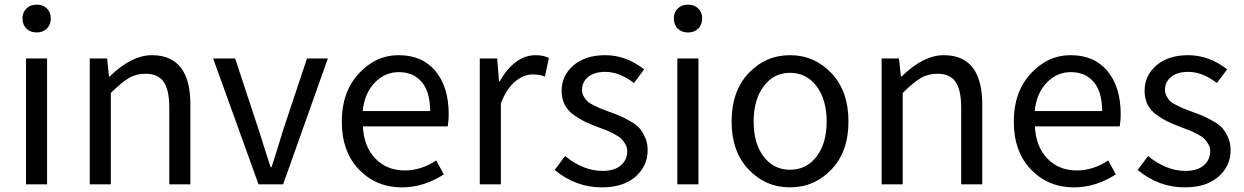

<svg xmlns="http://www.w3.org/2000/svg" viewBox="-20 -795 5363 828"><path d="M92 0V-543H183V0ZM77 -716Q77 -742 94 -758.5Q111 -775 138 -775Q165 -775 182 -758.5Q199 -742 199 -716Q199 -688 182 -671.5Q165 -655 138 -655Q111 -655 94 -671.5Q77 -688 77 -716Z M367 0V-543H442L450 -465H453Q547 -557 635 -557Q801 -557 801 -344V0H710V-332Q710 -408 685.5 -442.5Q661 -477 607 -477Q567 -477 535 -458Q503 -439 458 -394V0Z M1095 0 899 -543H994L1096 -234Q1100 -221 1118.5 -162.5Q1137 -104 1147 -74H1151Q1169 -128 1201 -234L1304 -543H1394L1201 0Z M1714 13Q1602 13 1528 -64Q1454 -141 1454 -271Q1454 -398 1527 -477.5Q1600 -557 1699 -557Q1801 -557 1858 -488.5Q1915 -420 1915 -302Q1915 -276 1911 -250H1545Q1549 -163 1598.5 -111.5Q1648 -60 1725 -60Q1797 -60 1861 -103L1894 -43Q1807 13 1714 13ZM1544 -316H1835Q1835 -397 1799.5 -440.5Q1764 -484 1700 -484Q1640 -484 1596 -438.5Q1552 -393 1544 -316Z M2049 0V-543H2124L2132 -444H2135Q2164 -497 2204 -527Q2244 -557 2289 -557Q2324 -557 2347 -545L2330 -465Q2307 -474 2277 -474Q2239 -474 2202 -444Q2165 -414 2140 -349V0Z M2575 13Q2463 13 2372 -62L2417 -122Q2496 -58 2578 -58Q2630 -58 2657.5 -82Q2685 -106 2685 -143Q2685 -159 2677 -173Q2669 -187 2659.5 -196.5Q2650 -206 2630 -216.5Q2610 -227 2598 -232Q2586 -237 2561 -246Q2526 -259 2503 -270Q2480 -281 2454 -299.5Q2428 -318 2415 -344Q2402 -370 2402 -403Q2402 -469 2453 -513Q2504 -557 2590 -557Q2680 -557 2758 -496L2714 -437Q2651 -485 2591 -485Q2542 -485 2516 -463Q2490 -441 2490 -407Q2490 -392 2497.5 -379Q2505 -366 2512.5 -358.5Q2520 -351 2540.5 -341Q2561 -331 2570 -327Q2579 -323 2607 -313Q2640 -301 2656 -294Q2672 -287 2698.5 -272Q2725 -257 2738 -242Q2751 -227 2762 -202.5Q2773 -178 2773 -148Q2773 -79 2720.5 -33Q2668 13 2575 13Z M2901 0V-543H2992V0ZM2886 -716Q2886 -742 2903 -758.5Q2920 -775 2947 -775Q2974 -775 2991 -758.5Q3008 -742 3008 -716Q3008 -688 2991 -671.5Q2974 -655 2947 -655Q2920 -655 2903 -671.5Q2886 -688 2886 -716Z M3135 -271Q3135 -402 3208.5 -479.5Q3282 -557 3387 -557Q3492 -557 3565.5 -479.5Q3639 -402 3639 -271Q3639 -141 3565.5 -64Q3492 13 3387 13Q3282 13 3208.5 -64Q3135 -141 3135 -271ZM3387 -481Q3317 -481 3273.5 -423Q3230 -365 3230 -271Q3230 -177 3273 -120Q3316 -63 3387 -63Q3458 -63 3501.5 -120Q3545 -177 3545 -271Q3545 -365 3501.5 -423Q3458 -481 3387 -481Z M3782 0V-543H3857L3865 -465H3868Q3962 -557 4050 -557Q4216 -557 4216 -344V0H4125V-332Q4125 -408 4100.5 -442.5Q4076 -477 4022 -477Q3982 -477 3950 -458Q3918 -439 3873 -394V0Z M4612 13Q4500 13 4426 -64Q4352 -141 4352 -271Q4352 -398 4425 -477.5Q4498 -557 4597 -557Q4699 -557 4756 -488.5Q4813 -420 4813 -302Q4813 -276 4809 -250H4443Q4447 -163 4496.5 -111.5Q4546 -60 4623 -60Q4695 -60 4759 -103L4792 -43Q4705 13 4612 13ZM4442 -316H4733Q4733 -397 4697.5 -440.5Q4662 -484 4598 -484Q4538 -484 4494 -438.5Q4450 -393 4442 -316Z M5089 13Q4977 13 4886 -62L4931 -122Q5010 -58 5092 -58Q5144 -58 5171.5 -82Q5199 -106 5199 -143Q5199 -159 5191 -173Q5183 -187 5173.5 -196.5Q5164 -206 5144 -216.5Q5124 -227 5112 -232Q5100 -237 5075 -246Q5040 -259 5017 -270Q4994 -281 4968 -299.5Q4942 -318 4929 -344Q4916 -370 4916 -403Q4916 -469 4967 -513Q5018 -557 5104 -557Q5194 -557 5272 -496L5228 -437Q5165 -485 5105 -485Q5056 -485 5030 -463Q5004 -441 5004 -407Q5004 -392 5011.5 -379Q5019 -366 5026.5 -358.5Q5034 -351 5054.5 -341Q5075 -331 5084 -327Q5093 -323 5121 -313Q5154 -301 5170 -294Q5186 -287 5212.5 -272Q5239 -257 5252 -242Q5265 -227 5276 -202.5Q5287 -178 5287 -148Q5287 -79 5234.5 -33Q5182 13 5089 13Z"/></svg>

Font: Noto Sans SC
Style: Regular
Weight: 400
Designer: Ryoko NISHIZUKA  (kana, bopomofo & ideographs); Paul D. Hunt (Latin, Greek & Cyrillic); Sandoll Communications , Soo-you
Foundry: Adobe
Version: Version 2.002;hotconv 1.0.116;makeotfexe 2.5.65601